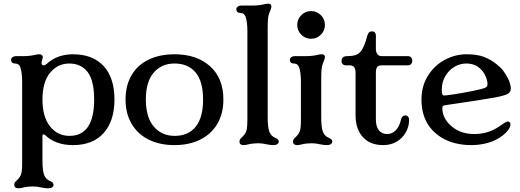

<svg xmlns="http://www.w3.org/2000/svg" viewBox="-20 -776 2817 1040"><path d="M57 224Q57 218 61 212Q65 206 71 201Q81 191 86 184Q95 171 97.5 153.5Q100 136 100 104V-332Q100 -385 90 -412Q86 -422 79 -427Q72 -432 60 -432Q51 -432 45.5 -437.5Q40 -443 40 -452Q40 -460 47.5 -466Q55 -472 70 -472H108Q141 -472 171 -479Q183 -482 193 -482Q202 -482 207 -477.5Q212 -473 212 -466Q212 -463 210 -457Q205 -442 205 -436Q205 -422 216 -422Q224 -422 232 -429L233 -430Q261 -456 297 -469Q333 -482 375 -482Q483 -482 541.5 -418Q600 -354 600 -237Q600 -121 541.5 -55.5Q483 10 375 10Q328 10 290.5 -3.5Q253 -17 226 -43Q220 -48 215 -48Q210 -48 210 -40V94Q210 151 220 174Q230 196 250 204Q270 212 270 224Q270 233 262.5 238.5Q255 244 240 244Q226 244 206 240Q182 234 159 234Q129 234 105 240Q89 244 80 244Q57 244 57 224ZM490 -237Q490 -340 454.5 -386Q419 -432 355 -432Q292 -432 251 -381.5Q210 -331 210 -237Q210 -143 251 -91.5Q292 -40 356 -40Q490 -40 490 -237Z M660 -237Q660 -313 692.5 -368.5Q725 -424 785 -453Q845 -482 925 -482Q1046 -482 1118 -417Q1190 -352 1190 -237Q1190 -161 1157.5 -105.5Q1125 -50 1065 -20Q1005 10 925 10Q845 10 785 -20Q725 -50 692.5 -106Q660 -162 660 -237ZM1080 -237Q1080 -335 1039.5 -383.5Q999 -432 925 -432Q855 -432 812.5 -382.5Q770 -333 770 -237Q770 -141 813 -90.5Q856 -40 926 -40Q1000 -40 1040 -89.5Q1080 -139 1080 -237Z M1277 -10Q1277 -16 1281 -22Q1285 -28 1291 -33Q1301 -43 1306 -50Q1315 -63 1317.5 -80.5Q1320 -98 1320 -130V-606Q1320 -659 1310 -686Q1306 -696 1299 -701Q1292 -706 1280 -706Q1271 -706 1265.5 -711.5Q1260 -717 1260 -726Q1260 -734 1267.5 -740Q1275 -746 1290 -746H1348Q1383 -746 1411 -753Q1423 -756 1433 -756Q1450 -756 1450 -741Q1450 -732 1439 -706Q1433 -692 1431.5 -673Q1430 -654 1430 -617V-606V-140Q1430 -83 1440 -60Q1450 -38 1470 -30Q1490 -22 1490 -10Q1490 -1 1482.5 4.5Q1475 10 1460 10Q1446 10 1426 6Q1402 0 1379 0Q1349 0 1325 6Q1309 10 1300 10Q1277 10 1277 -10Z M1567 -10Q1567 -16 1571 -22Q1575 -28 1581 -33Q1591 -43 1596 -50Q1605 -63 1607.5 -80.5Q1610 -98 1610 -130V-332Q1610 -385 1600 -412Q1596 -422 1589 -427Q1582 -432 1570 -432Q1561 -432 1555.5 -437.5Q1550 -443 1550 -452Q1550 -460 1557.5 -466Q1565 -472 1580 -472H1638Q1673 -472 1701 -479Q1713 -482 1723 -482Q1740 -482 1740 -467Q1740 -458 1729 -432Q1723 -417 1721.5 -397Q1720 -377 1720 -343V-332V-140Q1720 -83 1730 -60Q1740 -38 1760 -30Q1780 -22 1780 -10Q1780 -1 1772.5 4.5Q1765 10 1750 10Q1736 10 1716 6Q1692 0 1669 0Q1639 0 1615 6Q1599 10 1590 10Q1567 10 1567 -10ZM1590 -641Q1590 -672 1612 -694Q1634 -716 1665 -716Q1696 -716 1718 -694Q1740 -672 1740 -641Q1740 -610 1718 -588Q1696 -566 1665 -566Q1634 -566 1612 -588Q1590 -610 1590 -641Z M1906 -150V-382Q1906 -422 1875 -422H1854Q1843 -422 1836.5 -428.5Q1830 -435 1830 -445Q1830 -458 1837.5 -465Q1845 -472 1861 -472Q1894 -472 1912.5 -480.5Q1931 -489 1943 -511Q1956 -534 1966 -570L1968 -578Q1972 -593 1978 -599.5Q1984 -606 1995 -606Q2005 -606 2010.5 -600Q2016 -594 2016 -585V-512Q2016 -493 2024.5 -482.5Q2033 -472 2046 -472H2188Q2201 -472 2207 -465Q2213 -458 2213 -447Q2213 -436 2206.5 -429Q2200 -422 2188 -422H2046Q2030 -422 2023 -412.5Q2016 -403 2016 -382V-130Q2016 -90 2032.5 -70Q2049 -50 2076 -50Q2105 -50 2124.5 -71Q2144 -92 2152 -128Q2155 -143 2166 -148.5Q2177 -154 2186.5 -147.5Q2196 -141 2196 -126Q2196 -92 2179 -60.5Q2162 -29 2130 -9.5Q2098 10 2056 10Q1985 10 1945.5 -33.5Q1906 -77 1906 -150Z M2368 -33Q2314 -68 2288.5 -119Q2263 -170 2263 -237Q2263 -309 2297.5 -365Q2332 -421 2388.5 -451.5Q2445 -482 2507 -482Q2563 -482 2599.5 -468.5Q2636 -455 2669 -429Q2693 -410 2706.5 -392Q2720 -374 2732 -350Q2739 -337 2743 -321.5Q2747 -306 2747 -296Q2747 -280 2734 -270Q2720 -260 2676 -251Q2636 -243 2531 -227L2404 -208Q2386 -206 2381 -203Q2376 -200 2376 -191Q2376 -139 2419 -98Q2445 -74 2476.5 -62Q2508 -50 2550 -50Q2620 -50 2678 -87Q2687 -93 2694 -97.5Q2701 -102 2706 -106Q2714 -111 2720 -114.5Q2726 -118 2731 -118Q2737 -118 2741 -113.5Q2745 -109 2745 -102Q2745 -88 2732 -71Q2708 -39 2660 -16Q2635 -4 2601.5 3Q2568 10 2532 10Q2486 10 2444.5 -0.5Q2403 -11 2368 -33ZM2588 -294Q2611 -300 2616.5 -306.5Q2622 -313 2620 -331Q2618 -344 2611.5 -360Q2605 -376 2595 -389Q2562 -432 2506 -432Q2471 -432 2440.5 -413.5Q2410 -395 2391.5 -362.5Q2373 -330 2373 -291Q2373 -272 2376 -265Q2379 -258 2392 -259Q2431 -263 2489.5 -273.5Q2548 -284 2588 -294Z"/></svg>

Font: Raigarh
Style: Regular
Weight: 400
Designer: jaikishan Patel
Foundry: MagicType
Version: Version 1.000;FEAKit 1.0